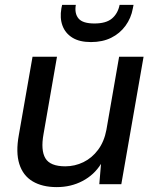

<svg xmlns="http://www.w3.org/2000/svg" viewBox="-20 -753 631 785"><path d="M212 12Q153 12 113.5 -11.5Q74 -35 59 -82.5Q44 -130 57 -201L113 -521H213L158 -205Q146 -139 165.5 -106Q185 -73 247 -73Q286 -73 321 -90Q356 -107 381 -140.5Q406 -174 415 -222L467 -521H567L476 0H386L393 -83Q365 -38 317.5 -13Q270 12 212 12ZM352 -581Q305 -581 276 -599Q247 -617 235.5 -648Q224 -679 231 -719L234 -733H290Q284 -698 301 -677.5Q318 -657 366 -657Q414 -657 438 -677.5Q462 -698 469 -733H526L523 -718Q516 -679 493 -647.5Q470 -616 434.5 -598.5Q399 -581 352 -581Z"/></svg>

Font: DM Sans 10pt Medium
Style: Italic
Weight: 500
Italic angle: -10°
Version: Version 4.004;gftools[0.9.30]